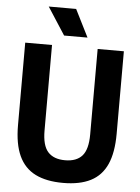

<svg xmlns="http://www.w3.org/2000/svg" viewBox="-62 -997 772 1055"><g transform="rotate(5 324.0 -469.5)"><path d="M326 9.7Q233.6 9.7 172.8 -20.7Q112.1 -51.1 82 -116.2Q52 -181.3 52 -285.3V-740H199.8V-268.4Q199.8 -185.9 231.5 -150.6Q263.2 -115.3 326 -115.3Q388.9 -115.3 420.2 -150.6Q451.5 -185.9 451.5 -268.4V-740H596.1V-285.3Q596.1 -181.3 566.9 -116.2Q537.6 -51.1 477.6 -20.7Q417.7 9.7 326 9.7ZM261.4 -797.5 163.5 -948.9H314.6L390.5 -797.5Z"/></g></svg>

Font: Encode Sans SC Condensed Thin
Style: Regular
Weight: 100
Width: 3
Designer: Multiple Designers
Foundry: Impallari Type
Version: Version 3.002